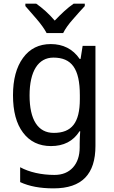

<svg xmlns="http://www.w3.org/2000/svg" viewBox="-20 -786 619 1046"><path d="M256.8 -545.9C192.4 -545.9 142.1 -521 105.5 -470.7C68.8 -420.4 50.8 -352.5 50.8 -267.1C50.8 -179.7 68.8 -111.8 105.5 -63.5C142.1 -14.6 192.9 9.8 257.8 9.8C326.2 9.8 378.4 -16.1 413.1 -70.8H417C416.5 -64.9 415.5 -54.7 415 -39.6C414.6 -24.4 414.1 -13.2 414.1 -4.9V16.1C414.1 62.5 401.9 99.6 377.4 126.5C353 153.3 319.3 167 276.9 167C205.1 167 139.2 151.9 89.8 125V206.1C139.2 229 198.2 240.2 272 240.2C426.8 240.2 500 162.6 500 8.8V-536.1H430.2L418.9 -464.8H414.1C377 -519.5 322.8 -545.9 256.8 -545.9ZM271 -472.2C370.1 -472.2 415 -412.1 415 -267.1V-246.1C415 -117.2 370.6 -62 272.9 -62C186.5 -62 141.1 -133.8 141.1 -266.1C141.1 -398.4 188.5 -472.2 271 -472.2ZM381.3 -766.1C347.7 -743.2 313 -710.4 278.3 -673.8C247.1 -710.4 210.4 -743.2 177.2 -766.1H118.2V-752.9C135.3 -733.9 155.8 -710 179.7 -682.1C203.6 -654.3 221.7 -628.9 233.9 -606H324.2C335.4 -628.9 353.5 -654.3 378.4 -682.1C402.8 -710 423.8 -733.9 441.9 -752.9V-766.1Z"/></svg>

Font: Avrile Sans
Style: Regular
Weight: 400
Designer: Monotype Design Team, Google (font), Stefan Peev (BGR Cyrillic), Cristiano Sobral (main changes)
Foundry: The Avrile Sans Project Authors
Version: Version 3.110